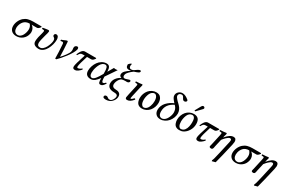

<svg xmlns="http://www.w3.org/2000/svg" viewBox="165 -2249 6014 4033"><g transform="rotate(30 3172.0 -232.5)"><path d="M248 -22.9Q281.7 -22.9 310.5 -45.2Q339.4 -67.4 356.7 -101.1Q374 -134.8 383.5 -171.4Q393.1 -208 393.1 -240.2Q393.6 -275.9 382.8 -302.7Q372.1 -329.6 349.1 -357.9Q304.2 -357.9 268.8 -343.8Q233.4 -329.6 211.2 -304.7Q189 -279.8 175.5 -253.4Q162.1 -227.1 154.8 -195.8Q147.9 -168 147.9 -144Q147.5 -120.6 152.6 -99.9Q157.7 -79.1 168.9 -61.5Q180.2 -43.9 200.4 -33.4Q220.7 -22.9 248 -22.9ZM519 -357.9H396Q426.8 -338.9 446.5 -304.2Q466.3 -269.5 467.8 -225.1Q469.2 -203.1 462.9 -175.8Q444.3 -90.8 380.1 -39.3Q315.9 12.2 229 12.2Q154.3 10.7 112.5 -30.3Q70.8 -71.3 69.8 -140.1Q69.8 -201.7 96.9 -262Q124 -322.3 169.9 -362.8Q213.9 -401.4 267.6 -416.3Q321.3 -431.2 389.2 -431.2H591.8L600.1 -418.9Q585 -397.9 575.4 -387Q565.9 -376 550.8 -366.9Q535.6 -357.9 519 -357.9Z M1010.7 -346.2Q1010.7 -291.5 994.4 -230.5Q978 -169.4 949 -115.2Q919.9 -61 874 -25.6Q828.1 9.8 775.4 9.8Q712.4 9.8 672.9 -16.1Q633.3 -42 633.3 -98.1Q633.3 -139.6 647 -203.4Q660.6 -267.1 678.7 -324.2Q686.5 -351.6 686.5 -369.1Q686.5 -376 682.1 -381.3Q677.7 -386.7 669.4 -388.2Q654.3 -389.6 629.4 -391.1Q618.7 -407.2 628.4 -419.9Q639.2 -421.9 661.4 -425.5Q683.6 -429.2 697.8 -431.6Q711.9 -434.1 728.8 -436Q745.6 -438 756.3 -438Q781.7 -438 781.7 -415Q781.7 -387.7 753.4 -297.9Q713.4 -152.3 713.4 -106.9Q713.4 -69.3 730.2 -49.6Q747.1 -29.8 786.6 -29.8Q821.8 -29.8 855.2 -59.3Q888.7 -88.9 910.9 -131.6Q933.1 -174.3 946.8 -219.7Q960.4 -265.1 960.4 -298.8Q960.4 -317.9 955.6 -331.1Q951.2 -345.2 936.5 -357.9Q934.1 -359.9 925.5 -365.5Q917 -371.1 913.6 -375Q904.3 -386.2 904.3 -399.9Q904.3 -418 916.3 -430.4Q928.2 -442.9 946.3 -442.9Q964.8 -442.9 978 -433.8Q991.2 -424.8 998 -409.9Q1004.9 -395 1007.8 -379.4Q1010.7 -363.8 1010.7 -346.2Z M1162.6 -333Q1160.6 -355.5 1153.1 -363.3Q1145.5 -371.1 1132.3 -372.1Q1110.4 -372.1 1086.4 -366.2V-395Q1120.1 -403.8 1158.7 -422.9Q1197.3 -441.9 1212.4 -441.9Q1227.1 -441.9 1228.5 -429.2Q1230.5 -415.5 1230.5 -407.2Q1240.2 -262.7 1241.2 -231.9Q1246.6 -142.6 1246.6 -82Q1247.6 -78.1 1247.6 -71.8Q1288.6 -112.8 1338.9 -181.2Q1389.2 -249.5 1397.5 -286.1Q1399.9 -297.4 1402.3 -318.8V-329.1Q1401.9 -337.9 1399.9 -350.8Q1397.9 -363.8 1397.5 -371.1V-379.9Q1398.4 -387.2 1400.4 -400.9Q1404.3 -416 1420.4 -429Q1436.5 -441.9 1457.5 -441.9Q1486.3 -441.9 1488.3 -405.8Q1488.3 -398.9 1487.3 -396V-387.2Q1477.5 -345.2 1444.1 -287.1Q1410.6 -229 1367.4 -172.9Q1324.2 -116.7 1282.5 -68.6Q1240.7 -20.5 1206.5 12.2H1192.4Q1188 12.2 1178.2 9.8Q1178.2 -132.3 1162.6 -333Z M1685.1 -354H1634.3Q1600.6 -354 1583 -339.8Q1565.4 -325.7 1539.1 -280.8Q1523.9 -283.7 1519 -287.1Q1527.3 -310.5 1538.3 -332.5Q1549.3 -354.5 1565.2 -377.9Q1581.1 -401.4 1602.3 -415.8Q1623.5 -430.2 1646 -430.2H1916L1924.3 -418Q1902.8 -386.7 1884 -370.4Q1865.2 -354 1841.3 -354H1740.2Q1670.9 -137.7 1669.4 -85.9Q1666.5 -53.2 1689.5 -53.2Q1729 -53.2 1780.3 -97.2Q1782.7 -95.7 1787.1 -88.1Q1791.5 -80.6 1792 -76.2Q1759.8 -38.1 1723.6 -12.9Q1687.5 12.2 1658.2 12.2Q1625 12.2 1611.1 -1.5Q1597.2 -15.1 1599.1 -48.8Q1601.1 -98.1 1685.1 -354Z M2195.8 -179.2 2219.7 -219.2V-257.8Q2219.7 -290.5 2217.3 -314.9Q2214.8 -339.4 2208.3 -361.6Q2201.7 -383.8 2188.2 -395.5Q2174.8 -407.2 2154.8 -407.2Q2123 -407.2 2094.7 -386.2Q2066.4 -365.2 2047.4 -333Q2028.3 -300.8 2014.4 -261.5Q2000.5 -222.2 1994.1 -185.3Q1987.8 -148.4 1987.8 -119.1Q1987.8 -22.9 2050.8 -22.9Q2069.3 -22.9 2091.8 -40.3Q2114.3 -57.6 2135 -85.4Q2155.8 -113.3 2169.9 -135.5Q2184.1 -157.7 2195.8 -179.2ZM2168.9 -441.9Q2219.7 -441.9 2241.5 -408Q2263.2 -374 2264.2 -307.1V-294.9L2345.7 -435.1Q2353.5 -435.1 2365.5 -433.1Q2377.4 -431.2 2378.9 -431.2L2394 -430.2Q2401.9 -429.7 2417 -432.4Q2432.1 -435.1 2438 -435.1L2264.2 -179.2Q2264.2 -50.8 2295.9 -50.8Q2314 -50.8 2326.7 -57.9Q2339.4 -64.9 2356 -85.9Q2370.1 -85.9 2377.9 -75.2Q2351.6 -30.3 2326.7 -9Q2301.8 12.2 2272 12.2Q2241.2 12.2 2231 -17.6Q2220.7 -47.4 2220.7 -119.1Q2171.9 -52.7 2132.8 -22.7Q2093.8 7.3 2050.8 11.2Q2044.9 12.2 2035.2 12.2Q1970.2 11.2 1936.5 -21.5Q1902.8 -54.2 1902.8 -118.2Q1902.8 -173.3 1922.1 -230.5Q1941.4 -287.6 1975.1 -334.7Q2008.8 -381.8 2059.8 -411.9Q2110.8 -441.9 2168.9 -441.9Z M2692.9 63Q2694.3 36.6 2676.3 22.9Q2658.2 9.3 2625.5 7.8Q2619.6 6.8 2607.4 6.8Q2560.1 6.3 2525.9 -3.9Q2491.7 -14.2 2473.1 -32.2Q2454.6 -50.3 2446 -71.5Q2437.5 -92.8 2437.5 -119.1Q2437.5 -188 2479 -244.1Q2520.5 -300.3 2586.4 -331.1Q2560.1 -340.8 2547.6 -355.5Q2535.2 -370.1 2535.6 -394Q2537.1 -439.5 2575.2 -478Q2613.3 -516.6 2688.5 -564.9Q2664.1 -558.1 2641.6 -558.1Q2595.7 -558.1 2577.6 -579.6Q2559.6 -601.1 2559.6 -647.9Q2586.4 -684.6 2623.5 -698.2H2631.8Q2630.4 -692.9 2623.5 -666Q2622.6 -656.2 2622.6 -645Q2623 -618.7 2635.3 -604.7Q2647.5 -590.8 2663.6 -589.8H2675.8Q2694.8 -589.8 2714.8 -597.2Q2716.8 -598.6 2719.7 -600.1Q2722.7 -601.6 2726.6 -603.3Q2730.5 -605 2732.4 -606Q2807.6 -664.1 2844.7 -669.9H2852.5Q2872.1 -668.5 2870.6 -649.9V-643.1Q2867.2 -626 2840.1 -612.1Q2813 -598.1 2745.6 -577.1Q2689.5 -536.1 2658.2 -502.7Q2627 -469.2 2617.9 -449Q2608.9 -428.7 2607.4 -404.8Q2606.9 -380.9 2617.9 -368.4Q2628.9 -356 2645.5 -356Q2669.9 -356 2706.3 -369.6Q2742.7 -383.3 2752.4 -384.8Q2758.3 -386.2 2763.7 -384.8Q2773.4 -384.8 2779.1 -378.7Q2784.7 -372.6 2784.7 -362.8Q2784.7 -343.8 2768.6 -331.3Q2752.4 -318.8 2732.4 -317.9H2704.6Q2699.7 -318.8 2691.9 -318.8Q2646.5 -318.8 2605.5 -307.1Q2580.6 -295.4 2558.8 -266.4Q2537.1 -237.3 2524.9 -202.9Q2512.7 -168.5 2512.7 -139.2Q2512.7 -62.5 2611.8 -61Q2622.6 -61 2627.4 -60.1Q2674.3 -57.6 2701.9 -32.5Q2729.5 -7.3 2729.5 38.1Q2729.5 46.4 2727.5 65.9Q2716.8 127.4 2666.3 175Q2615.7 222.7 2542.5 226.1Q2537.6 227.1 2527.8 227.1Q2456.1 225.1 2457.5 189.9Q2458 170.9 2471.9 160.4Q2485.8 149.9 2505.9 149.9Q2524.9 150.9 2539.6 162.1Q2541 163.1 2545.4 166.7Q2549.8 170.4 2551.8 172.1Q2553.7 173.8 2558.1 176.5Q2562.5 179.2 2566.2 180.4Q2569.8 181.6 2575.2 183.1Q2580.6 184.6 2586.4 185.1Q2592.3 186 2606.4 186Q2627 185.5 2647.5 163.6Q2668 141.6 2679.9 113.3Q2691.9 85 2692.9 63Z M3020.5 -319.8 2976.6 -124Q2965.8 -80.1 2965.8 -65.9Q2965.8 -51.8 2975.6 -51.8Q2983.4 -51.8 3003.2 -66.4Q3022.9 -81.1 3041.5 -102.1Q3059.1 -102.1 3065.4 -83Q2993.2 9.8 2919.4 9.8Q2876.5 9.8 2876.5 -30.8Q2876.5 -46.9 2892.6 -115.2L2938.5 -320.8Q2947.8 -361.8 2947.8 -369.1Q2947.8 -388.7 2929.7 -390.1L2889.6 -393.1Q2884.8 -399.9 2884.3 -408.2Q2883.8 -416.5 2888.7 -422.9Q2990.7 -427.2 3032.7 -436Q3044.4 -436 3044.4 -420.9Q3044.4 -414.6 3041.5 -402.8Q3038.6 -391.1 3032.2 -367.4Q3025.9 -343.8 3020.5 -319.8Z M3359.4 -398.9 3380.4 -439Q3410.6 -439 3435.1 -430.2Q3459.5 -421.4 3474.6 -406.2Q3489.7 -391.1 3500.5 -373.5Q3511.2 -356 3516.4 -335.4Q3521.5 -314.9 3523.4 -298.8Q3525.4 -282.7 3525.4 -267.1Q3525.4 -213.9 3506.8 -163.3Q3488.3 -112.8 3456.1 -74.2Q3423.8 -35.6 3376.2 -12.2Q3328.6 11.2 3274.4 11.2L3295.4 -28.8Q3323.2 -28.8 3346.9 -43.5Q3370.6 -58.1 3386.2 -81.5Q3401.9 -105 3413.1 -135.3Q3424.3 -165.5 3429.2 -195.8Q3434.1 -226.1 3434.1 -254.9Q3434.1 -327.6 3410.2 -363.3Q3386.2 -398.9 3359.4 -398.9ZM3295.4 -29.8 3274.4 9.8Q3238.3 9.8 3210.9 -3.2Q3183.6 -16.1 3168.7 -34.9Q3153.8 -53.7 3144.8 -78.9Q3135.7 -104 3133.1 -123.5Q3130.4 -143.1 3130.4 -163.1Q3130.4 -216.3 3148.7 -266.4Q3167 -316.4 3199.2 -355Q3231.4 -393.6 3278.8 -416.7Q3326.2 -439.9 3380.4 -439.9L3359.4 -399.9Q3324.7 -399.9 3297.1 -378.2Q3269.5 -356.4 3253.7 -322Q3237.8 -287.6 3229.5 -249.3Q3221.2 -210.9 3221.2 -173.8Q3221.2 -101.1 3244.9 -65.4Q3268.6 -29.8 3295.4 -29.8Z M3860.8 -379.9 3838.9 -404.8Q3658.7 -318.4 3658.7 -143.1Q3658.7 -108.9 3666.3 -82.5Q3673.8 -56.2 3693.1 -38.1Q3712.4 -20 3741.7 -20Q3770.5 -20 3797.1 -36.1Q3823.7 -52.2 3842.5 -77.6Q3861.3 -103 3875.5 -134.3Q3889.6 -165.5 3896.7 -196.3Q3903.8 -227.1 3903.8 -252.9Q3903.8 -288.1 3892.8 -322.3Q3881.8 -356.4 3860.8 -379.9ZM3816.9 -429.2 3804.7 -440.9Q3765.1 -485.4 3748 -514.9Q3731 -544.4 3731 -573.2Q3731 -624.5 3769 -660.9Q3807.1 -697.3 3858.9 -698.2Q3914.1 -698.2 3969.7 -662.1Q3994.1 -647.5 4010.3 -633.3Q4026.4 -619.1 4025.9 -606.9Q4025.9 -603 4023.9 -597.2Q4018.6 -584.5 4005.1 -576.2Q3991.7 -567.9 3975.1 -567.9Q3955.1 -567.9 3942.4 -580.3Q3929.7 -592.8 3918.9 -615.2Q3906.7 -639.2 3894.3 -651.6Q3881.8 -664.1 3859.9 -664.1Q3830.6 -664.1 3810.8 -647.5Q3791 -630.9 3789.1 -602.1Q3788.6 -582.5 3805.4 -557.9Q3822.3 -533.2 3860.8 -493.2L3873 -482.9Q3877.9 -478 3886.5 -469.5Q3895 -460.9 3901.9 -453.9Q3908.7 -446.8 3915 -440.9Q3986.3 -368.2 3987.8 -275.9Q3987.8 -223.6 3967 -171.6Q3946.3 -119.6 3911.9 -79.1Q3877.4 -38.6 3827.9 -13.2Q3778.3 12.2 3725.1 12.2Q3657.2 12.2 3617.9 -27.3Q3578.6 -66.9 3577.6 -134.8Q3577.6 -185.5 3597.4 -232.7Q3617.2 -279.8 3651.4 -316.4Q3685.5 -353 3727.3 -381.1Q3769 -409.2 3816.9 -429.2Z M4128.4 -169.9Q4128.4 -98.1 4150.1 -63Q4171.9 -27.8 4198.2 -27.8Q4226.6 -27.8 4249.8 -39.3Q4272.9 -50.8 4288.1 -70.6Q4303.2 -90.3 4314 -114.5Q4324.7 -138.7 4330.6 -166.7Q4336.4 -194.8 4338.9 -219.7Q4341.3 -244.6 4341.3 -269Q4341.3 -331.5 4327.6 -361.8Q4316.4 -383.3 4302.7 -394Q4289.1 -404.8 4268.6 -404.8Q4231.4 -404.8 4202.9 -381.6Q4174.3 -358.4 4158.9 -321.3Q4143.6 -284.2 4136 -245.8Q4128.4 -207.5 4128.4 -169.9ZM4037.6 -162.1Q4037.6 -215.3 4056.2 -265.6Q4074.7 -315.9 4106.9 -354.5Q4139.2 -393.1 4186.8 -416.5Q4234.4 -439.9 4288.6 -439.9Q4432.6 -439.9 4432.6 -277.8Q4432.6 -189.9 4388.2 -116.9Q4343.8 -43.9 4276.4 -9.8Q4275.4 -8.8 4273.4 -8.8Q4238.3 9.8 4179.2 9.8Q4143.1 9.8 4116 -3.2Q4088.9 -16.1 4074.5 -34.4Q4060.1 -52.7 4051.3 -78.1Q4042.5 -103.5 4040 -122.8Q4037.6 -142.1 4037.6 -162.1ZM4349.6 -668.9Q4359.9 -682.1 4380.4 -682.1Q4393.1 -680.7 4402.6 -671.9Q4412.1 -663.1 4412.6 -650.9Q4414.1 -647 4412.6 -643.1Q4410.6 -633.3 4404.3 -627.9L4288.6 -507.8Q4280.8 -500 4276.4 -500Q4270.5 -500 4265.4 -503.7Q4260.3 -507.3 4260.3 -512.2V-513.2Q4262.2 -515.1 4262.2 -519Q4263.7 -522 4265.6 -523.9L4334.5 -648.9Q4340.8 -660.2 4349.6 -668.9Z M4669.9 -354H4619.1Q4585.4 -354 4567.9 -339.8Q4550.3 -325.7 4523.9 -280.8Q4508.8 -283.7 4503.9 -287.1Q4512.2 -310.5 4523.2 -332.5Q4534.2 -354.5 4550 -377.9Q4565.9 -401.4 4587.2 -415.8Q4608.4 -430.2 4630.9 -430.2H4900.9L4909.2 -418Q4887.7 -386.7 4868.9 -370.4Q4850.1 -354 4826.2 -354H4725.1Q4655.8 -137.7 4654.3 -85.9Q4651.4 -53.2 4674.3 -53.2Q4713.9 -53.2 4765.1 -97.2Q4767.6 -95.7 4772 -88.1Q4776.4 -80.6 4776.9 -76.2Q4744.6 -38.1 4708.5 -12.9Q4672.4 12.2 4643.1 12.2Q4609.9 12.2 4595.9 -1.5Q4582 -15.1 4584 -48.8Q4585.9 -98.1 4669.9 -354Z M5062 -319.8H5061H5064.9Q5115.7 -381.3 5160.2 -410.6Q5204.6 -439.9 5250 -439.9Q5317.9 -439.9 5317.9 -356.9Q5317.9 -337.9 5306.6 -283.2L5239.7 2Q5197.3 176.3 5187 210.9L5105 232.9L5100.6 211.9Q5111.8 190.4 5122.8 150.9Q5133.8 111.3 5158.7 2L5220.7 -273.9Q5231.9 -321.8 5231.9 -340.8Q5231.9 -361.8 5222.9 -369.9Q5213.9 -377.9 5196.8 -377.9Q5181.2 -377.9 5159.4 -364Q5137.7 -350.1 5116.7 -329.3Q5095.7 -308.6 5078.4 -288.8Q5061 -269 5049.8 -252.9L5007.8 -67.9Q5007.3 -64.5 5005.1 -52.5Q5002.9 -40.5 5001.7 -34.7Q5000.5 -28.8 4996.8 -18.8Q4993.2 -8.8 4988.8 -3.7Q4984.4 1.5 4977.1 5.6Q4969.7 9.8 4960 9.8Q4913.6 9.8 4913.6 -18.1Q4913.6 -26.9 4919.2 -46.4Q4924.8 -65.9 4925.8 -69.8L4980 -316.9Q4989.7 -358.4 4989.7 -369.1Q4989.7 -389.6 4971.7 -391.1L4931.6 -394Q4920.4 -411.1 4930.7 -422.9Q5023.4 -426.8 5074.7 -436Q5080.1 -436 5084 -431.9Q5087.9 -427.7 5087.9 -420.9Q5087.9 -414.6 5084.2 -402.6Q5080.6 -390.6 5073.7 -367.7Q5066.9 -344.7 5062 -319.8Z M5570.8 -22.9Q5604.5 -22.9 5633.3 -45.2Q5662.1 -67.4 5679.4 -101.1Q5696.8 -134.8 5706.3 -171.4Q5715.8 -208 5715.8 -240.2Q5716.3 -275.9 5705.6 -302.7Q5694.8 -329.6 5671.9 -357.9Q5627 -357.9 5591.6 -343.8Q5556.2 -329.6 5533.9 -304.7Q5511.7 -279.8 5498.3 -253.4Q5484.9 -227.1 5477.5 -195.8Q5470.7 -168 5470.7 -144Q5470.2 -120.6 5475.3 -99.9Q5480.5 -79.1 5491.7 -61.5Q5502.9 -43.9 5523.2 -33.4Q5543.5 -22.9 5570.8 -22.9ZM5841.8 -357.9H5718.8Q5749.5 -338.9 5769.3 -304.2Q5789.1 -269.5 5790.5 -225.1Q5792 -203.1 5785.6 -175.8Q5767.1 -90.8 5702.9 -39.3Q5638.7 12.2 5551.8 12.2Q5477.1 10.7 5435.3 -30.3Q5393.6 -71.3 5392.6 -140.1Q5392.6 -201.7 5419.7 -262Q5446.8 -322.3 5492.7 -362.8Q5536.6 -401.4 5590.3 -416.3Q5644 -431.2 5711.9 -431.2H5914.6L5922.9 -418.9Q5907.7 -397.9 5898.2 -387Q5888.7 -376 5873.5 -366.9Q5858.4 -357.9 5841.8 -357.9Z M6083.5 -319.8H6082.5H6086.4Q6137.2 -381.3 6181.6 -410.6Q6226.1 -439.9 6271.5 -439.9Q6339.4 -439.9 6339.4 -356.9Q6339.4 -337.9 6328.1 -283.2L6261.2 2Q6218.8 176.3 6208.5 210.9L6126.5 232.9L6122.1 211.9Q6133.3 190.4 6144.3 150.9Q6155.3 111.3 6180.2 2L6242.2 -273.9Q6253.4 -321.8 6253.4 -340.8Q6253.4 -361.8 6244.4 -369.9Q6235.4 -377.9 6218.3 -377.9Q6202.6 -377.9 6180.9 -364Q6159.2 -350.1 6138.2 -329.3Q6117.2 -308.6 6099.9 -288.8Q6082.5 -269 6071.3 -252.9L6029.3 -67.9Q6028.8 -64.5 6026.6 -52.5Q6024.4 -40.5 6023.2 -34.7Q6022 -28.8 6018.3 -18.8Q6014.6 -8.8 6010.3 -3.7Q6005.9 1.5 5998.5 5.6Q5991.2 9.8 5981.4 9.8Q5935.1 9.8 5935.1 -18.1Q5935.1 -26.9 5940.7 -46.4Q5946.3 -65.9 5947.3 -69.8L6001.5 -316.9Q6011.2 -358.4 6011.2 -369.1Q6011.2 -389.6 5993.2 -391.1L5953.1 -394Q5941.9 -411.1 5952.1 -422.9Q6044.9 -426.8 6096.2 -436Q6101.6 -436 6105.5 -431.9Q6109.4 -427.7 6109.4 -420.9Q6109.4 -414.6 6105.7 -402.6Q6102.1 -390.6 6095.2 -367.7Q6088.4 -344.7 6083.5 -319.8Z"/></g></svg>

Font: Common Serif News
Style: Italic
Weight: 450
Italic angle: -12°
Designer: Philipp H. Poll, Khaled Hosny
Foundry: Stefan Peev, Context Ltd.
Version: Version 1.026